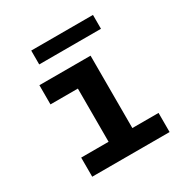

<svg xmlns="http://www.w3.org/2000/svg" viewBox="-162 -829 924 960"><g transform="rotate(-30 300.0 -349.5)"><path d="M97.2 -528.3H392.6V-110.4H543.9V0H97.2V-110.4H255.4V-417.5H97.2ZM504.9 -618.7H148.4V-698.7H504.9Z"/></g></svg>

Font: Roboto Mono
Style: Bold
Weight: 700
Designer: Google
Version: Version 2.000985; 2015; ttfautohint (v1.3)